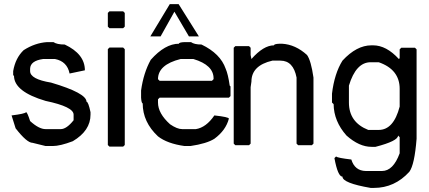

<svg xmlns="http://www.w3.org/2000/svg" viewBox="-20 -712 2079 931"><path d="M208 -507.8H239.3Q255.9 -496.1 293.9 -496.1Q391.6 -450.2 391.6 -371.1L317.4 -355.5Q305.7 -414.1 247.1 -425.8H188.5Q127 -417 126 -378.9V-367.2Q126 -328.1 227.5 -311.5Q399.4 -260.7 399.4 -218.8Q408.2 -218.8 418.9 -168V-156.2Q418.9 -78.1 333 -27.3Q271.5 -3.9 235.4 -3.9H201.2L137.7 -19.5Q110.4 -19.5 55.7 -89.8L36.1 -152.3Q100.6 -160.2 106.4 -168Q112.3 -168 126 -125Q168.9 -85.9 201.2 -85.9H274.4Q302.7 -85.9 336.9 -128.9V-156.2Q336.9 -194.3 201.2 -222.7Q48.8 -267.6 47.9 -343.8L43.9 -347.7V-367.2Q54.7 -430.7 94.7 -468.8Q149.4 -503.9 208 -507.8Z M510.7 -657.2H577.1L585 -649.4V-583L577.1 -575.2H510.7L502.9 -583V-649.4ZM510.7 -481.4H577.1L585 -473.6V-8.8L577.1 -1H510.7L502.9 -8.8V-473.6Z M875 -507.8H906.2Q921.9 -496.1 957 -496.1Q1048.8 -452.1 1074.2 -378.9Q1085.9 -352.5 1093.8 -296.9L1097.7 -293V-246.1L1089.8 -238.3H753.9L746.1 -230.5V-214.8Q746.1 -162.1 804.7 -109.4Q838.9 -85.9 863.3 -85.9H929.7Q979.5 -93.8 1019.5 -152.3Q1089.8 -144.5 1089.8 -136.7Q1075.2 -80.1 1019.5 -39.1Q982.4 -15.6 903.3 -3.9H875Q791 -15.6 746.1 -50.8Q671.9 -120.1 671.9 -210.9Q666 -210.9 664.1 -238.3V-273.4Q675.8 -358.4 710.9 -421.9Q780.3 -500 847.7 -500Q847.7 -506.8 875 -507.8ZM746.1 -328.1 753.9 -320.3H1007.8L1015.6 -328.1V-332Q1015.6 -396.5 918 -425.8H855.5Q746.1 -398.4 746.1 -328.1ZM846.2 -691.9 944.3 -535.6H896L825.7 -655.3L758.8 -535.6H709L803.2 -691.9Z M1335.9 -500H1347.7Q1413.1 -496.1 1468.8 -445.3Q1488.3 -418 1500 -335.9V-15.6L1492.2 -7.8H1425.8L1418 -15.6V-335.9Q1402.3 -418 1339.8 -418H1300.8Q1199.2 -394.5 1199.2 -316.4L1195.3 -289.1V-15.6L1187.5 -7.8H1121.1L1113.3 -15.6V-480.5L1121.1 -488.3H1187.5L1195.3 -480.5V-445.3L1199.2 -425.8Q1257.8 -492.2 1308.6 -492.2Q1308.6 -499 1335.9 -500Z M1781.2 -492.2H1789.1Q1853.5 -492.2 1914.1 -425.8L1918 -429.7V-472.7L1925.8 -480.5H1992.2L2000 -472.7V-39.1Q1990.2 86.9 1964.8 121.1Q1893.6 199.2 1793 199.2H1777.3Q1640.6 175.8 1640.6 144.5Q1618.2 144.5 1601.6 54.7L1609.4 46.9Q1617.2 53.7 1683.6 61.5Q1700.2 116.2 1753.9 117.2H1832Q1886.7 117.2 1918 31.2V-46.9L1910.2 -54.7Q1910.2 -28.3 1800.8 0H1781.2Q1721.7 0 1660.2 -54.7Q1598.6 -124 1597.7 -207L1589.8 -214.8V-257.8Q1601.6 -355.5 1640.6 -418Q1709 -492.2 1781.2 -492.2ZM1671.9 -214.8Q1671.9 -119.1 1765.6 -82H1816.4Q1888.7 -82 1918 -195.3V-281.2Q1918 -375 1816.4 -410.2H1777.3Q1706.1 -410.2 1671.9 -296.9Z"/></svg>

Font: LaylaThuluth
Style: Regular
Weight: 400
Version: Version 2.0